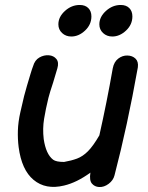

<svg xmlns="http://www.w3.org/2000/svg" viewBox="-20 -753 597 773"><path d="M379 0Q399 1 417.5 -13Q436 -27 441 -47Q493 -246 535 -482Q538 -505 525.5 -517Q513 -529 493 -529.5Q473 -530 456 -517Q439 -504 434 -478Q410 -341 380 -208Q355 -165 334 -144Q313 -123 290 -114.5Q267 -106 238 -101Q206 -101 194 -110Q165 -132 156 -193Q151 -235 157.5 -274.5Q164 -314 175 -359Q180 -379 194 -421Q207 -463 211 -478Q218 -502 207 -515.5Q196 -529 176.5 -530.5Q157 -532 138.5 -521.5Q120 -511 113 -486Q110 -479 103 -456Q96 -433 88.5 -407.5Q81 -382 77 -366Q71 -341 62 -301.5Q53 -262 52 -227Q51 -193 55 -161Q67 -69 115 -29Q164 12 238 -6Q289 -18 344 -58Q339 -27 350 -14Q361 -1 379 0ZM267 -606Q297 -606 322.5 -630Q348 -654 348 -687Q348 -708 335.5 -720.5Q323 -733 301 -733Q268 -733 241.5 -709Q215 -685 215 -655Q215 -634 230 -620Q245 -606 267 -606ZM432 -606Q462 -606 487.5 -630Q513 -654 513 -687Q513 -708 500.5 -720.5Q488 -733 466 -733Q433 -733 406.5 -709Q380 -685 380 -655Q380 -634 395 -620Q410 -606 432 -606Z"/></svg>

Font: Balsamiq Sans
Style: Italic
Weight: 400
Italic angle: -12°
Designer: Michael Angeles
Foundry: Balsamiq SRL
Version: Version 1.020; ttfautohint (v1.8.4.7-5d5b);gftools[0.9.26]